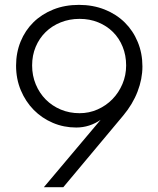

<svg xmlns="http://www.w3.org/2000/svg" viewBox="-20 -784 663 804"><path d="M163.6 0 401.4 -282.3Q379.5 -266.8 353.4 -258.4Q327.3 -250 299.1 -250Q247.3 -250 201.4 -269.5Q155.5 -289.1 121.4 -323.6Q87.3 -358.2 67.3 -405.7Q47.3 -453.2 47.3 -509.1Q47.3 -563.6 66.4 -610.2Q85.5 -656.8 120.2 -690.9Q155 -725 203.4 -744.3Q251.8 -763.6 310.5 -763.6Q369.1 -763.6 418.2 -744.1Q467.3 -724.5 502.3 -690Q537.3 -655.5 556.8 -608.2Q576.4 -560.9 576.4 -505.5Q576.4 -453.2 555.9 -400.2Q535.5 -347.3 495.9 -300L245 0ZM313.2 -310Q353.2 -310 388.6 -325.7Q424.1 -341.4 450.7 -368.6Q477.3 -395.9 492.7 -432.3Q508.2 -468.6 508.2 -510Q508.2 -552.3 493.6 -588.2Q479.1 -624.1 453 -650Q426.8 -675.9 391.1 -690.5Q355.5 -705 313.2 -705Q270.5 -705 233.9 -690.2Q197.3 -675.5 170.9 -649.5Q144.5 -623.6 129.5 -588Q114.5 -552.3 114.5 -510Q114.5 -467.3 129.8 -430.7Q145 -394.1 171.6 -367.3Q198.2 -340.5 234.5 -325.2Q270.9 -310 313.2 -310Z"/></svg>

Font: Spartan
Style: Regular
Weight: 400
Designer: Matt Bailey, Mirko Velimirovic
Foundry: Matt Bailey
Version: Version 1.005